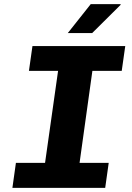

<svg xmlns="http://www.w3.org/2000/svg" viewBox="-20 -909 640 929"><path d="M40 0 57 -121H198L261 -566H120L137 -686H586L569 -566H427L365 -121H506L489 0ZM308 -749 419 -889H563L564 -886L426 -749Z"/></svg>

Font: Chivo Mono
Style: Bold Italic
Weight: 700
Italic angle: -8.05°
Monospace: yes
Version: Version 1.008